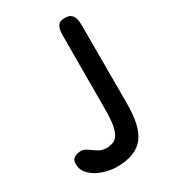

<svg xmlns="http://www.w3.org/2000/svg" viewBox="-179 -801 783 890"><g transform="rotate(-30 213.0 -355.5)"><path d="M266 -648Q266 -672 270 -685Q274 -698 281 -705Q288 -712 297 -713.5Q306 -715 316 -715Q326 -715 335 -712.5Q344 -710 351 -702.5Q358 -695 362 -682Q366 -669 366 -649V-229Q366 -169 356.5 -125Q347 -81 325 -52.5Q303 -24 267 -10Q231 4 177 4Q158 4 131 -2Q104 -8 79.5 -20.5Q55 -33 37.5 -53.5Q20 -74 20 -103Q20 -126 35.5 -135Q51 -144 70 -144Q84 -144 96 -136.5Q108 -129 120.5 -120Q133 -111 147 -103.5Q161 -96 179 -96Q201 -96 217 -102Q233 -108 243.5 -125Q254 -142 259.5 -172.5Q265 -203 265 -251Z"/></g></svg>

Font: Sniglet
Style: Regular
Weight: 400
Designer: Haley Fiege
Foundry: Haley Fiege, Pablo Impallari, Brenda Gallo
Version: Version 2.000; ttfautohint (v0.95) -l 8 -r 50 -G 200 -x 14 -